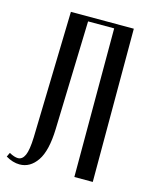

<svg xmlns="http://www.w3.org/2000/svg" viewBox="-110 -768 656 846"><g transform="rotate(15 218.5 -345.0)"><path d="M8 -29Q32 -16 48 -16Q68 -16 79 -40Q90 -64 92 -123L107 -699H394V0H310V-678H191L176 -183Q173 -83 141.5 -37Q110 9 62 9Q31 9 -1 -10Z"/></g></svg>

Font: Moniqa SemBd Narrow Heading
Style: Regular
Weight: 600
Width: 4
Designer: Rajesh Rajput
Foundry: Rajesh Rajput
Version: Version 1.000